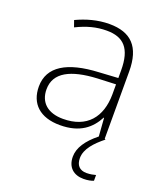

<svg xmlns="http://www.w3.org/2000/svg" viewBox="-139 -631 800 941"><g transform="rotate(20 260.5 -160.5)"><path d="M357 128C357 79 398 37 444 0L439 -3V-353C439 -482 382 -539 269 -539C208 -539 150 -522 99 -498L111 -464C166 -491 214 -504 268 -504C356 -504 400 -459 400 -345V-305L300 -299C139 -291 48 -238 48 -133C48 -44 105 10 209 10C314 10 367 -37 399 -98H401L408 -3C352 42 322 87 322 133C322 189 357 218 408 218C430 218 448 214 460 209V179C449 182 432 186 412 186C376 186 357 165 357 128ZM304 -268 400 -272V-219C399 -101 338 -24 213 -24C134 -24 88 -64 88 -133C88 -221 168 -261 304 -268Z"/></g></svg>

Font: Noto Sans Gurmukhi UI ExtraLight
Style: Regular
Weight: 200
Designer: Jelle Bosma - Monotype Design Team
Foundry: Monotype Imaging Inc.
Version: Version 2.004